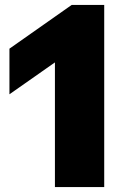

<svg xmlns="http://www.w3.org/2000/svg" viewBox="-20 -763 516 783"><path d="M204 0V-508.5L18.5 -378.5V-564.5L272.5 -743H405V0Z"/></svg>

Font: Encode Sans SemiExpanded SemiExpanded ExtraBold
Style: Regular
Weight: 800
Width: 6
Designer: Multiple Designers
Foundry: Impallari Type
Version: Version 3.000; ttfautohint (v1.8.3) -l 8 -r 50 -G 200 -x 14 